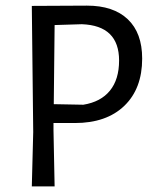

<svg xmlns="http://www.w3.org/2000/svg" viewBox="-20 -662 560 682"><path d="M485 -454Q485 -347 421.5 -286Q358 -225 246 -225H170V-200L174 0H93L98 -193L93 -641L289 -642Q383 -642 434 -593.5Q485 -545 485 -454ZM403 -447Q403 -571 271 -576L174 -573L171 -292L276 -290Q338 -300 370.5 -340Q403 -380 403 -447Z"/></svg>

Font: Alegreya Sans
Style: Regular
Weight: 400
Designer: Juan Pablo del Peral
Foundry: Huerta Tipografica
Version: Version 2.008; ttfautohint (v1.6)